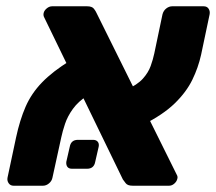

<svg xmlns="http://www.w3.org/2000/svg" viewBox="-20 -591 688 611"><path d="M402 0Q386 0 380 -8Q374 -16 371 -20L121 -535Q117 -542 119 -550Q121 -558 129 -564.5Q137 -571 146 -571H257Q273 -571 279 -563Q285 -555 287 -550L542 -36Q545 -31 545 -27.5Q545 -24 544 -21Q542 -13 534.5 -6.5Q527 0 518 0ZM23 0Q13 0 7.5 -8Q2 -16 4 -26L31 -153Q43 -209 61.5 -251.5Q80 -294 114 -329Q148 -364 203 -398L257 -286Q229 -268 212 -244.5Q195 -221 187 -197Q179 -173 175 -154L147 -26Q145 -15 136 -7.5Q127 0 117 0ZM435 -194 381 -305Q417 -321 434.5 -340.5Q452 -360 459.5 -381Q467 -402 471 -421L497 -545Q500 -557 509 -564Q518 -571 528 -571H628Q639 -571 644 -563Q649 -555 647 -545L620 -417Q611 -376 592 -337Q573 -298 536 -262Q499 -226 435 -194ZM209 -54Q199 -54 194.5 -60Q190 -66 191 -76L202 -124Q206 -146 228 -146H276Q286 -146 291 -140Q296 -134 294 -124L283 -76Q279 -54 257 -54Z"/></svg>

Font: Rubik
Style: Bold Italic
Weight: 700
Italic angle: -12°
Designer: Hubert and Fischer
Foundry: Hubert and Fischer
Version: Version 2.300;gftools[0.9.30]